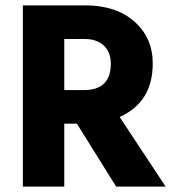

<svg xmlns="http://www.w3.org/2000/svg" viewBox="-20 -694 654 714"><path d="M219 0H65V-674H298Q411 -674 479.5 -614Q548 -554 548 -458Q548 -314 425 -259L596 0H412L266 -234H219ZM295 -549H219V-359H292Q392 -359 392 -457Q392 -500 366 -524.5Q340 -549 295 -549Z"/></svg>

Font: Hind Colombo
Style: Bold
Weight: 700
Designer: Jyotish Sonowal, Aditi Pimprikar
Foundry: Indian Type Foundry
Version: Version 1.000;PS 1.0;hotconv 1.0.86;makeotf.lib2.5.63406; tt